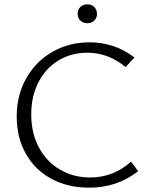

<svg xmlns="http://www.w3.org/2000/svg" viewBox="-20 -859 698 885"><path d="M57 -322Q57 -422 102 -500Q147 -578 223.5 -621Q300 -664 393 -664Q508 -664 600 -594L559 -550Q479 -616 383 -616Q308 -616 249 -580Q190 -544 157 -479.5Q124 -415 124 -332Q124 -246 159 -180Q194 -114 256 -77.5Q318 -41 396 -41Q503 -41 584 -114L617 -70Q520 6 391 6Q292 6 216.5 -35Q141 -76 99 -150.5Q57 -225 57 -322ZM338 -795Q338 -815 350.5 -827Q363 -839 383 -839Q402 -839 414.5 -826.5Q427 -814 427 -795Q427 -776 414.5 -764Q402 -752 383 -752Q363 -752 350.5 -764Q338 -776 338 -795Z"/></svg>

Font: Ysabeau Semilight
Style: Regular
Weight: 300
Designer: Christian Thalmann (Catharsis Fonts)
Version: Version 0.003